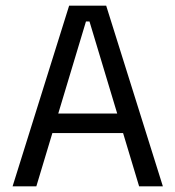

<svg xmlns="http://www.w3.org/2000/svg" viewBox="-20 -659 620 679"><path d="M24.5 0 224.5 -639H355.5L556 0H472L296.5 -583H284L108.5 0ZM144.5 -188.5V-257.5H435.5V-188.5Z"/></svg>

Font: Anek Bangla Medium
Style: Regular
Weight: 400
Version: Version 1.003